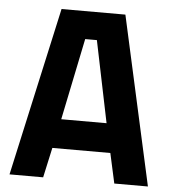

<svg xmlns="http://www.w3.org/2000/svg" viewBox="-51 -739 703 785"><g transform="rotate(5 301.0 -346.0)"><path d="M325 -578 394 -243H208L277 -578ZM155 0 182 -123H420L447 0H585L432 -692H170L17 0Z"/></g></svg>

Font: RazerF5
Style: Bold
Weight: 700
Foundry: Razer Inc.
Version: Version 2